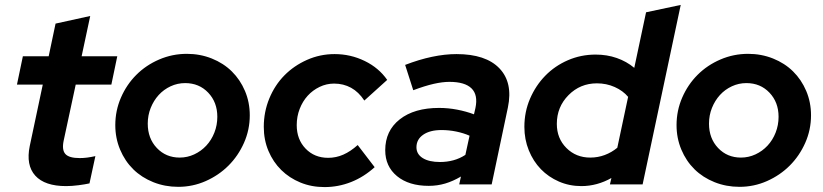

<svg xmlns="http://www.w3.org/2000/svg" viewBox="-20 -750 3349 781"><path d="M101 -156 154 -406H49L73 -521H178L206 -654L347 -685L312 -521H457L433 -406H288L239 -178Q231 -140 246 -123.5Q261 -107 304 -107Q320 -107 335 -109Q350 -111 368 -115L344 -4Q326 0 299 3.5Q272 7 249 7Q162 7 123.5 -35.5Q85 -78 101 -156Z M449 -241Q449 -300 472 -353Q495 -406 534.5 -445.5Q574 -485 627.5 -508Q681 -531 740 -531Q794 -531 841.5 -512Q889 -493 923 -459.5Q957 -426 976.5 -380Q996 -334 996 -281Q996 -222 972.5 -169Q949 -116 909.5 -76.5Q870 -37 817 -13.5Q764 10 705 10Q651 10 603.5 -9Q556 -28 522 -61.5Q488 -95 468.5 -141.5Q449 -188 449 -241ZM711 -109Q742 -109 770 -122Q798 -135 819 -157.5Q840 -180 852 -210.5Q864 -241 864 -275Q864 -334 827 -373Q790 -412 733 -412Q702 -412 674 -399Q646 -386 625.5 -363.5Q605 -341 593 -311Q581 -281 581 -247Q581 -187 618 -148Q655 -109 711 -109Z M1315 -108Q1347 -108 1376.5 -121Q1406 -134 1435 -160L1504 -70Q1460 -30 1408 -9.5Q1356 11 1300 11Q1247 11 1202 -7.5Q1157 -26 1124 -58.5Q1091 -91 1072 -136Q1053 -181 1053 -234Q1053 -295 1075.5 -349.5Q1098 -404 1137 -443.5Q1176 -483 1229 -506.5Q1282 -530 1341 -530Q1406 -530 1463.5 -502Q1521 -474 1555 -425L1462 -341Q1439 -376 1408 -393Q1377 -410 1339 -410Q1308 -410 1280 -396.5Q1252 -383 1231.5 -360.5Q1211 -338 1199 -307Q1187 -276 1187 -241Q1187 -183 1223 -145.5Q1259 -108 1315 -108Z M1724 6Q1643 6 1595 -33.5Q1547 -73 1547 -139Q1547 -218 1606 -264.5Q1665 -311 1766 -311Q1803 -311 1839.5 -304Q1876 -297 1908 -285L1914 -311Q1925 -364 1898 -390.5Q1871 -417 1808 -417Q1780 -417 1744.5 -409Q1709 -401 1661 -383L1628 -486Q1685 -508 1737.5 -519Q1790 -530 1837 -530Q1956 -530 2011.5 -472Q2067 -414 2046 -313L1980 0H1848L1855 -32Q1823 -13 1791 -3.5Q1759 6 1724 6ZM1674 -151Q1674 -123 1699.5 -107Q1725 -91 1770 -91Q1798 -91 1824 -98Q1850 -105 1873 -120L1890 -198Q1865 -209 1835.5 -215Q1806 -221 1776 -221Q1729 -221 1701.5 -202Q1674 -183 1674 -151Z M2461 0 2467 -26Q2439 -10 2408 -1.5Q2377 7 2345 7Q2296 7 2253.5 -11.5Q2211 -30 2180 -62Q2149 -94 2131 -138.5Q2113 -183 2113 -234Q2113 -295 2136 -348.5Q2159 -402 2198 -442Q2237 -482 2290 -505Q2343 -528 2403 -528Q2449 -528 2489 -514Q2529 -500 2560 -474L2608 -700L2749 -730L2594 0ZM2245 -246Q2245 -187 2284 -148Q2323 -109 2381 -109Q2412 -109 2440 -119.5Q2468 -130 2491 -149L2535 -356Q2514 -381 2480.5 -396Q2447 -411 2408 -411Q2340 -411 2292.5 -363Q2245 -315 2245 -246Z M2732 -241Q2732 -300 2755 -353Q2778 -406 2817.5 -445.5Q2857 -485 2910.5 -508Q2964 -531 3023 -531Q3077 -531 3124.5 -512Q3172 -493 3206 -459.5Q3240 -426 3259.5 -380Q3279 -334 3279 -281Q3279 -222 3255.5 -169Q3232 -116 3192.5 -76.5Q3153 -37 3100 -13.5Q3047 10 2988 10Q2934 10 2886.5 -9Q2839 -28 2805 -61.5Q2771 -95 2751.5 -141.5Q2732 -188 2732 -241ZM2994 -109Q3025 -109 3053 -122Q3081 -135 3102 -157.5Q3123 -180 3135 -210.5Q3147 -241 3147 -275Q3147 -334 3110 -373Q3073 -412 3016 -412Q2985 -412 2957 -399Q2929 -386 2908.5 -363.5Q2888 -341 2876 -311Q2864 -281 2864 -247Q2864 -187 2901 -148Q2938 -109 2994 -109Z"/></svg>

Font: Red Hat Display
Style: Bold Italic
Weight: 700
Italic angle: -12°
Designer: Pentagram / MCKL
Foundry: Pentagram / MCKL
Version: Version 1.003; Red Hat Display Bold Italic